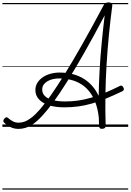

<svg xmlns="http://www.w3.org/2000/svg" viewBox="-20 -1058 1089 1601"><path d="M134 17Q107 17 84.5 9Q62 1 44.5 -11Q27 -23 15 -35Q8 -42 7.5 -50Q7 -58 17 -69Q26 -80 34 -80Q42 -80 48 -74Q64 -59 86 -47Q108 -35 136 -35Q159 -35 185 -44Q211 -53 243 -77.5Q275 -102 314.5 -147.5Q354 -193 404.5 -264.5Q455 -336 519.5 -440Q584 -544 664 -685Q744 -826 843 -1012Q849 -1025 859 -1031.5Q869 -1038 884 -1038Q901 -1038 909.5 -1031Q918 -1024 916 -1009Q900 -887 888 -764Q876 -641 868.5 -517Q861 -393 859 -266.5Q857 -140 861 -10Q861 2 855 8.5Q849 15 834 16Q820 17 814 12.5Q808 8 806 -6Q801 -124 802.5 -240.5Q804 -357 810.5 -471.5Q817 -586 828 -700.5Q839 -815 853 -930Q758 -750 679.5 -612.5Q601 -475 538 -374.5Q475 -274 423.5 -204.5Q372 -135 331 -91Q290 -47 255.5 -23.5Q221 0 191 8.5Q161 17 134 17ZM807 -34Q803 -119 783 -181.5Q763 -244 731 -287Q699 -330 658 -355.5Q617 -381 570 -392.5Q523 -404 474 -404Q448 -404 422.5 -398.5Q397 -393 376.5 -381Q356 -369 344 -352Q332 -335 332 -311Q332 -278 355.5 -256Q379 -234 422 -223Q465 -212 523 -212Q578 -212 631 -219.5Q684 -227 739 -243Q794 -259 853.5 -283.5Q913 -308 981 -342Q989 -346 996 -343Q1003 -340 1008 -330Q1015 -318 1012.5 -310Q1010 -302 1000 -297Q927 -262 864.5 -236.5Q802 -211 745.5 -194.5Q689 -178 632.5 -170.5Q576 -163 516 -163Q443 -163 389 -180Q335 -197 305 -229.5Q275 -262 275 -307Q275 -341 292 -368Q309 -395 337 -414Q365 -433 401.5 -443Q438 -453 477 -453Q531 -453 583.5 -440.5Q636 -428 682 -399Q728 -370 764 -323Q800 -276 821.5 -207.5Q843 -139 846 -47ZM0 513H1049V523H0ZM0 -20H1049V0H0ZM0 -505H1049V-500H0ZM0 -1033H1049V-1023H0Z"/></svg>

Font: Playwrite IN Guides
Style: Regular
Weight: 400
Designer: Veronika Burian, José Scaglione
Foundry: TypeTogether
Version: Version 1.003